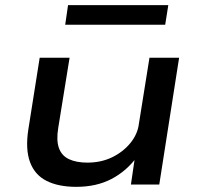

<svg xmlns="http://www.w3.org/2000/svg" viewBox="-20 -716 774 745"><path d="M276 9Q207 9 161 -14Q115 -37 96.5 -87Q78 -137 90 -214L134 -492H250L206 -220Q198 -172 208.5 -142Q219 -112 247.5 -98.5Q276 -85 319 -85Q372 -85 414.5 -105.5Q457 -126 485.5 -160.5Q514 -195 519 -236L560 -492H675L598 0H488L504 -109H513Q471 -52 412.5 -21.5Q354 9 276 9ZM233 -620 244 -696H633L621 -620Z"/></svg>

Font: Nunito Sans 10pt Expanded SemiBold
Style: Italic
Weight: 600
Width: 7
Italic angle: -9°
Designer: Vernon Adams
Foundry: Vernon Adams
Version: Version 3.101;gftools[0.9.27]